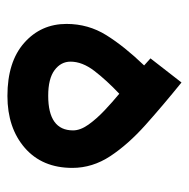

<svg xmlns="http://www.w3.org/2000/svg" viewBox="-16 -495 509 517"><g transform="rotate(90 238.5 -236.5)"><path d="M156.2 -370.1 137.2 -387.2 202.1 -470.7Q263.7 -420.9 316.2 -374Q368.7 -327.1 400.4 -279.1Q432.1 -231 432.1 -176.8Q432.1 -95.7 378.2 -48.8Q324.2 -2 238.3 -2Q146.5 -2 95.5 -47.1Q44.4 -92.3 44.4 -161.1Q44.4 -219.7 74.7 -268.3Q105 -316.9 156.2 -370.1ZM331.1 -178.7Q331.1 -198.2 315.7 -220Q300.3 -241.7 277.6 -263.2Q254.9 -284.7 232.4 -303.2Q196.3 -269 171.1 -236.3Q146 -203.6 146 -171.9Q146 -146 168.9 -128.9Q191.9 -111.8 237.8 -111.8Q331.1 -111.8 331.1 -178.7Z"/></g></svg>

Font: Vazirmatn RD UI FD Medium
Style: Regular
Weight: 500
Designer: Saber Rastikerdar
Foundry: Saber Rastikerdar
Version: Version 33.003